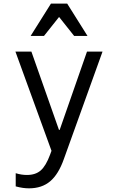

<svg xmlns="http://www.w3.org/2000/svg" viewBox="-20 -821 640 1046"><path d="M65.6 122.6V194.4Q86.4 200 103.8 202.5Q121.2 205 138.2 205Q208 205 253.4 166.6Q298.8 128.2 328 45.2L538.6 -540H454L305.2 -113.6H301.2L151 -540H64L271.4 30.4L272 9.8L272.8 -2.8L273 -14L273.4 -22.4L273.6 -34.8L252.6 22.2Q230.2 82.6 202 107.4Q173.8 132.2 127 132.2Q111.8 132.2 96.9 129.9Q82 127.6 65.6 122.6ZM147 -625.4H219.8L301.8 -728.6L383.8 -625.4H456.6L346 -801.4H257.6Z"/></svg>

Font: CommitMonoV143 ExtLt
Style: Regular
Weight: 200
Monospace: yes
Designer: Eigil Nikolajsen
Foundry: Eigil Nikolajsen
Version: Version 1.143